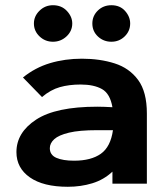

<svg xmlns="http://www.w3.org/2000/svg" viewBox="-20 -704 640 736"><path d="M240 12Q146 12 94.5 -24Q43 -60 43 -121Q43 -196 118.5 -245.5Q194 -295 353 -295Q364 -295 379 -294.5Q394 -294 411 -293Q402 -345 371 -362.5Q340 -380 289 -380Q245 -380 209.5 -370Q174 -360 141 -332L68 -407Q115 -445 172 -462Q229 -479 294 -479Q363 -479 419.5 -461Q476 -443 509.5 -397.5Q543 -352 543 -269V0H411V-46Q378 -15 334 -1.5Q290 12 240 12ZM171 -136Q171 -110 196 -99Q221 -88 264 -88Q329 -88 366.5 -114.5Q404 -141 413 -205Q396 -205 380 -205Q364 -205 352 -205Q284 -205 244.5 -195.5Q205 -186 188 -170.5Q171 -155 171 -136ZM183 -544Q153 -544 131.5 -564.5Q110 -585 110 -614Q110 -642 131.5 -663Q153 -684 183 -684Q216 -684 236.5 -662Q257 -640 257 -614Q257 -585 235 -564.5Q213 -544 183 -544ZM407 -544Q377 -544 355.5 -564Q334 -584 334 -614Q334 -643 355 -663.5Q376 -684 407 -684Q440 -684 459.5 -662Q479 -640 479 -614Q479 -585 458 -564.5Q437 -544 407 -544Z"/></svg>

Font: Inconsolata Expanded ExtraBold
Style: Regular
Weight: 800
Width: 7
Monospace: yes
Designer: Raph Levien, Cyreal, Brenton Simpson
Foundry: Raph Levien, Cyreal, Google
Version: Version 3.001; ttfautohint (v1.8.2.53-6de2)